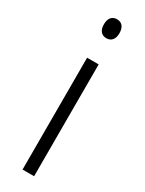

<svg xmlns="http://www.w3.org/2000/svg" viewBox="-196 -827 599 791"><g transform="rotate(30 103.0 -431.5)"><path d="M104 -797C79 -797 67 -779 67 -752C67 -724 80 -707 104 -707C128 -707 141 -724 141 -752C141 -779 129 -797 104 -797ZM131 -598H76V-66H131Z"/></g></svg>

Font: Noto Sans Malayalam UI Condensed Light
Style: Regular
Weight: 300
Width: 3
Designer: Jelle Bosma - Monotype Design Team
Foundry: Monotype Imaging Inc.
Version: Version 2.104